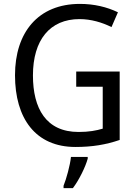

<svg xmlns="http://www.w3.org/2000/svg" viewBox="-20 -744 701 985"><path d="M371 -377V-299H507V-84C474 -74 436 -67 383 -67C216 -67 149 -188 149 -357C149 -539 236 -646 388 -646C447 -646 504 -629 552 -605L585 -681C529 -708 463 -724 390 -724C175 -724 57 -577 57 -358C57 -137 162 10 367 10C454 10 524 -2 594 -26V-377ZM430 70V61H344C340 103 320 175 306 209V221H354C386 179 419 111 430 70Z"/></svg>

Font: Noto Sans Lao Looped SemiCondensed
Style: Regular
Weight: 400
Width: 4
Designer: Mark Frömberg, Ben Mitchell
Foundry: The Fontpad Ltd
Version: Version 1.003